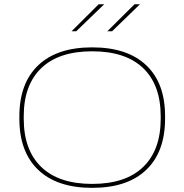

<svg xmlns="http://www.w3.org/2000/svg" viewBox="-20 -872 866 902"><path d="M413 10.5Q248 10.5 159.5 -74Q71 -158.5 71 -314.5V-325Q71 -481 159.5 -565.2Q248 -649.5 413 -649.5Q578.5 -649.5 667.2 -565.2Q756 -481 755.5 -325V-314.5Q755.5 -158.5 667 -74Q578.5 10.5 413 10.5ZM413 -8Q570 -8 652.5 -87.5Q735 -167 735 -314.5V-325Q735 -473 652.5 -552Q570 -631 413 -631Q256.5 -631 174 -552Q91.5 -473 91.5 -325V-314.5Q91.5 -167 174 -87.5Q256.5 -8 413 -8ZM612 -852H637.5L506.5 -725H484ZM443.5 -852H469.5L338 -725H316Z"/></svg>

Font: Anek Latin Expanded Thin
Style: Regular
Weight: 250
Width: 7
Designer: Yesha Goshar
Foundry: Ek Type
Version: Version 1.003